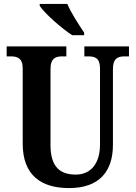

<svg xmlns="http://www.w3.org/2000/svg" viewBox="-20 -951 693 981"><path d="M349 -771H410V-784C385 -822 342 -886 324 -931H183V-921C205 -886 293 -807 349 -771ZM333 10C489 10 557 -77 557 -211V-597C557 -655 584 -663 619 -663H639V-714H411V-663H430C465 -663 491 -655 491 -601V-213C491 -113 442 -59 367 -59C288 -59 238 -97 238 -210V-597C238 -655 265 -663 300 -663H319V-714H14V-663H34C68 -663 96 -655 96 -601V-217C96 -54 192 10 333 10Z"/></svg>

Font: Noto Serif Myanmar Condensed
Style: Bold
Weight: 700
Width: 3
Designer: Ben Mitchell and the Monotype Design Team
Foundry: Monotype Imaging Inc.
Version: Version 2.106